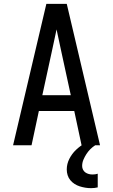

<svg xmlns="http://www.w3.org/2000/svg" viewBox="-20 -755 588 998"><path d="M48 0 221 -735H327L500 0H404L366 -178H182L144 0ZM200 -260H348L298 -490Q292 -518 286 -546Q280 -574 274 -602Q268 -574 262 -546Q256 -518 250 -490ZM453 223Q438 223 423 220.5Q408 218 394 213.5Q380 209 367.5 201Q355 193 345.5 181.5Q336 170 331.5 155.5Q327 141 327 126Q327 97 340.5 70.5Q354 44 375 24Q396 4 421.5 -10.5Q447 -25 475 -34V0Q461 9 449.5 20.5Q438 32 429 46Q420 60 413.5 75.5Q407 91 407 108Q407 118 411.5 127Q416 136 424 141.5Q432 147 441.5 149.5Q451 152 461 152Q468 152 475 151Q482 150 488 148V219Q480 221 471 222Q462 223 453 223Z"/></svg>

Font: Iosevka Semi-Condensed Medium
Style: Regular
Weight: 500
Monospace: yes
Designer: Belleve Invis
Foundry: Belleve Invis
Version: Version 27.3.5